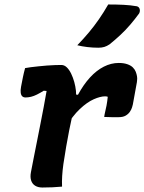

<svg xmlns="http://www.w3.org/2000/svg" viewBox="-20 -833 644 857"><path d="M92 -529Q101 -531 117 -533Q133 -535 152 -537Q171 -539 190 -540.5Q209 -542 226 -542.5Q243 -543 254 -543Q267 -543 278 -532.5Q289 -522 297.5 -504.5Q306 -487 311.5 -467Q317 -447 319 -427.5Q321 -408 318 -393Q312 -358 304 -323Q296 -288 289 -252Q282 -216 275.5 -179Q269 -142 263 -101Q259 -72 257.5 -47.5Q256 -23 257 0Q236 2 214 3Q192 4 169 4Q150 4 137 -4Q124 -12 119 -27.5Q114 -43 118 -64Q124 -96 131 -131Q138 -166 145.5 -204Q153 -242 160.5 -280Q168 -318 175 -355Q182 -392 188 -427L175 -428Q159 -418 145 -411Q131 -404 118.5 -401Q106 -398 94 -398Q85 -398 79.5 -403Q74 -408 72.5 -419Q71 -430 74 -446Q78 -467 82 -487Q86 -507 92 -529ZM510 -552Q532 -552 548 -546.5Q564 -541 573 -532Q582 -523 586 -512.5Q590 -502 591.5 -492.5Q593 -483 592 -476Q591 -469 591 -466L573 -367Q572 -363 569.5 -354Q567 -345 560 -334.5Q553 -324 541 -317Q529 -310 510 -310Q494 -310 478 -310Q462 -310 445 -311L447 -323Q452 -343 455.5 -362Q459 -381 461 -401Q458 -402 455.5 -402.5Q453 -403 449 -403Q428 -403 398.5 -390Q369 -377 336.5 -346.5Q304 -316 273 -264L292 -414L328 -410Q353 -456 382 -487.5Q411 -519 443.5 -535.5Q476 -552 510 -552ZM463 -813Q501 -813 531.5 -811.5Q562 -810 591 -805Q601 -802 603.5 -792.5Q606 -783 601 -773Q582 -747 561.5 -723Q541 -699 518 -677.5Q495 -656 469 -635Q457 -627 445.5 -623.5Q434 -620 419 -620Q394 -620 369.5 -623Q345 -626 325 -631Q353 -660 376.5 -688Q400 -716 421.5 -747Q443 -778 463 -813Z"/></svg>

Font: Rec Mono Semicasual
Style: Bold Italic
Weight: 700
Italic angle: -10°
Version: Version 1.085; ttfautohint (v1.8.4.7-5d5b)